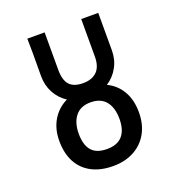

<svg xmlns="http://www.w3.org/2000/svg" viewBox="-134 -831 867 949"><g transform="rotate(-20 300.0 -356.5)"><path d="M91.5 -195.5Q91.5 -258.5 119.5 -305Q147.5 -351.5 197 -375.5Q159.5 -399.5 138 -439.2Q116.5 -479 116.5 -528L117 -651Q117 -699 116 -725H207V-528Q207 -473.5 229.5 -448.8Q252 -424 301 -424Q348 -424 373.8 -449.8Q399.5 -475.5 399.5 -528V-725H489V-528Q489 -479.5 467.2 -440Q445.5 -400.5 407.5 -376Q456.5 -352.5 483.2 -306.2Q510 -260 510 -195.5Q510 -132 483.8 -85.2Q457.5 -38.5 410.2 -13.2Q363 12 301 12Q235 12 188 -12.8Q141 -37.5 116.2 -84Q91.5 -130.5 91.5 -195.5ZM408.5 -196.5Q408.5 -255.5 381.8 -289Q355 -322.5 301 -322.5Q248 -322.5 221 -288Q194 -253.5 194 -196.5Q194 -137 219.8 -107.2Q245.5 -77.5 301 -77.5Q355 -77.5 381.8 -108.2Q408.5 -139 408.5 -196.5Z"/></g></svg>

Font: JuliaMono Medium
Style: Regular
Weight: 500
Monospace: yes
Designer: cormullion
Foundry: corm
Version: Version 0.054; ttfautohint (v1.8.4)